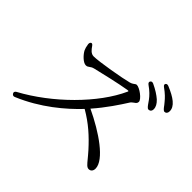

<svg xmlns="http://www.w3.org/2000/svg" viewBox="-171 -1077 1342 1342"><g transform="rotate(45 500.0 -406.0)"><path d="M78 -8C84 2 93 5 104 0C283 -75 418 -191 508 -286C599 -233 663 -175 730 -101C748 -81 759 -67 770 -54C794 -25 807 -8 825 -8C846 -8 857 -24 857 -45C857 -130 694 -241 535 -316C606 -396 665 -486 699 -540C703 -547 713 -555 721 -561C732 -568 741 -575 741 -589C741 -615 675 -663 647 -663C641 -663 633 -658 626 -652C619 -647 612 -643 601 -640C546 -625 347 -590 293 -590C265 -590 248 -614 234 -634C227 -644 220 -648 214 -645C208 -642 204 -635 205 -623C208 -602 213 -585 218 -575C231 -549 270 -507 298 -507C310 -507 317 -512 325 -518C333 -524 340 -529 357 -533C410 -546 550 -579 624 -591C636 -593 639 -591 635 -584C545 -384 318 -158 86 -33C75 -26 72 -17 78 -8ZM704 -721C740 -696 763 -672 780 -649C786 -641 788 -637 792 -632C805 -613 816 -598 826 -598C840 -598 851 -607 851 -626C851 -648 840 -668 817 -690C794 -710 762 -731 721 -750C710 -755 701 -753 696 -745C691 -738 693 -729 704 -721ZM792 -786C830 -759 851 -737 868 -716L882 -699C895 -681 906 -666 917 -666C930 -666 940 -676 940 -695C940 -718 929 -739 904 -760C881 -779 849 -796 808 -813C797 -817 789 -816 784 -809C779 -802 781 -794 792 -786Z"/></g></svg>

Font: 寒蝉锦书宋
Style: Regular
Weight: 400
Designer: 寒蝉锦书宋{Warren} 思源宋体{Ryoko NISHIZUKA 西塚涼子 (kana & ideographs); Frank Grießhammer (Latin, Greek & Cyrillic); Wenlong ZHANG 
Foundry: Adobe & ChillType
Version: Version 2.000;Glyphs 3.1.1 (3135)